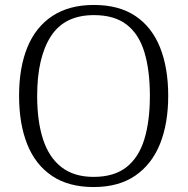

<svg xmlns="http://www.w3.org/2000/svg" viewBox="-20 -745 757 775"><path d="M358 10Q257 10 190 -35Q123 -80 90 -162.5Q57 -245 57 -359Q57 -472 90.5 -554Q124 -636 191.5 -680.5Q259 -725 359 -725Q460 -725 526.5 -680.5Q593 -636 626 -553.5Q659 -471 659 -358Q659 -247 626 -164.5Q593 -82 526 -36Q459 10 358 10ZM358 -31Q440 -31 490 -70Q540 -109 562.5 -182.5Q585 -256 585 -358Q585 -461 563 -534Q541 -607 491.5 -645.5Q442 -684 359 -684Q240 -684 185 -598Q130 -512 130 -358Q130 -255 154 -182Q178 -109 228.5 -70Q279 -31 358 -31Z"/></svg>

Font: Noto Serif Armenian Light
Style: Regular
Weight: 300
Version: Version 2.007